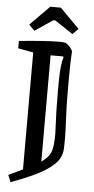

<svg xmlns="http://www.w3.org/2000/svg" viewBox="-62 -828 500 1016"><g transform="rotate(5 188.0 -320.5)"><path d="M263 -607Q274 -600 283.5 -589.5Q293 -579 298 -568Q296 -540 295 -503.5Q294 -467 294 -428.5Q294 -390 294 -356Q294 -270 298.5 -189Q303 -108 300 -49Q298 -2 261.5 33Q225 68 165.5 96.5Q106 125 34 151L19 114Q40 104 58.5 95Q77 86 94 78V-543L13 -558V-597Q70 -603 125 -607Q180 -611 218.5 -611.5Q257 -612 263 -607ZM254 -536H187V29Q209 13 222.5 -3.5Q236 -20 241 -42Q251 -86 246.5 -160.5Q242 -235 242 -355Q242 -382 242.5 -415Q243 -448 246 -479Q249 -510 256 -530ZM90 -658 60 -688 163 -792H219L322 -688L292 -658L196 -722H185Z"/></g></svg>

Font: Grenze Gotisch
Style: Regular
Weight: 400
Designer: Renata Polastri
Foundry: Omnibus-Type
Version: Version 1.001